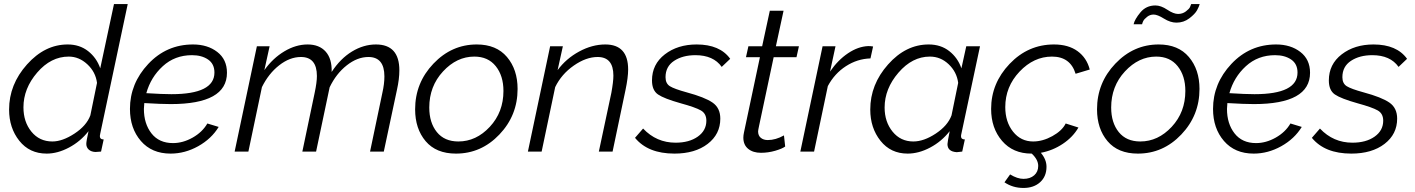

<svg xmlns="http://www.w3.org/2000/svg" viewBox="-20 -750 6999 950"><path d="M25 -208Q25 -332 113.5 -431Q202 -530 315 -530Q374 -530 416 -497Q458 -464 476 -412L544 -730H612L476 -89Q474 -79 474 -77Q474 -60 493 -60L480 0Q453 2 452 2Q431 1 419 -10Q407 -21 407 -38Q407 -51 418 -101Q378 -50 321.5 -20Q265 10 211 10Q126 10 75.5 -53.5Q25 -117 25 -208ZM427 -179 460 -340Q453 -394 412 -432Q371 -470 320 -470Q232 -470 164 -391Q96 -312 96 -219Q96 -147 135.5 -98.5Q175 -50 239 -50Q289 -50 348.5 -89Q408 -128 427 -179Z M825 -235Q777 -235 694 -240Q692 -220 692 -211Q692 -138 729.5 -90Q767 -42 836 -42Q885 -42 933 -69Q981 -96 1006 -139L1062 -122Q1026 -63 960.5 -26.5Q895 10 824 10Q731 10 677 -52.5Q623 -115 623 -211Q623 -337 713.5 -433.5Q804 -530 935 -530Q1007 -530 1055 -493Q1103 -456 1103 -390Q1103 -235 825 -235ZM930 -477Q845 -477 785.5 -422.5Q726 -368 704 -289Q784 -284 828 -284Q1041 -284 1041 -391Q1041 -434 1009.5 -455.5Q978 -477 930 -477Z M1251 -521H1314L1288 -403Q1330 -462 1387 -496Q1444 -530 1502 -530Q1560 -530 1591.5 -494.5Q1623 -459 1621 -394Q1664 -460 1721.5 -495Q1779 -530 1840 -530Q1956 -530 1956 -402Q1956 -359 1944 -305L1879 0H1811L1872 -291Q1882 -335 1882 -372Q1882 -468 1803 -468Q1748 -468 1695.5 -426.5Q1643 -385 1611 -318L1544 0H1476L1537 -291Q1548 -343 1548 -374Q1548 -468 1469 -468Q1414 -468 1361.5 -427Q1309 -386 1276 -319L1209 0H1141Z M2034 -209Q2034 -340 2124.5 -435Q2215 -530 2339 -530Q2436 -530 2488.5 -468Q2541 -406 2541 -310Q2541 -179 2451 -84.5Q2361 10 2236 10Q2138 10 2086 -51.5Q2034 -113 2034 -209ZM2471 -300Q2471 -375 2433 -422.5Q2395 -470 2327 -470Q2240 -470 2172 -396.5Q2104 -323 2104 -218Q2104 -143 2141.5 -96.5Q2179 -50 2248 -50Q2336 -50 2403.5 -122.5Q2471 -195 2471 -300Z M2702 -521H2765L2739 -403Q2781 -460 2845.5 -495Q2910 -530 2975 -530Q3088 -530 3088 -406Q3088 -367 3075 -305L3011 0H2943L3005 -291Q3015 -346 3015 -376Q3015 -468 2937 -468Q2880 -468 2819 -425.5Q2758 -383 2727 -319L2660 0H2592Z M3122 -68 3162 -114Q3228 -44 3323 -44Q3390 -44 3432.5 -74Q3475 -104 3475 -153Q3475 -188 3448 -203.5Q3421 -219 3348 -239Q3266 -262 3236 -282.5Q3206 -303 3206 -352Q3206 -432 3269.5 -481Q3333 -530 3427 -530Q3542 -530 3593 -459L3551 -419Q3510 -477 3421 -477Q3358 -477 3315.5 -449Q3273 -421 3273 -368Q3273 -337 3294.5 -323.5Q3316 -310 3378 -293Q3467 -269 3505.5 -242.5Q3544 -216 3544 -163Q3544 -86 3481.5 -38Q3419 10 3317 10Q3186 10 3122 -68Z M3658 -69Q3658 -80 3661 -94L3740 -467H3671L3683 -521H3751L3789 -697H3857L3819 -521H3933L3921 -467H3808L3736 -128Q3731 -105 3731 -100Q3731 -79 3744.5 -68Q3758 -57 3779 -57Q3818 -57 3859 -80L3865 -25Q3850 -14 3815.5 -4Q3781 6 3745 6Q3706 6 3682 -13.5Q3658 -33 3658 -69Z M4050 -521H4114L4087 -396Q4126 -453 4176 -486.5Q4226 -520 4276 -522Q4288 -522 4300 -520L4287 -461Q4222 -459 4165.5 -422.5Q4109 -386 4076 -324L4008 0H3940Z M4286 -208Q4286 -332 4374 -431Q4462 -530 4575 -530Q4635 -530 4677 -497Q4719 -464 4737 -412L4761 -521H4829L4737 -89Q4735 -81 4735 -76Q4735 -60 4754 -60L4741 0Q4737 0 4727.5 1.5Q4718 3 4714 3Q4668 0 4668 -37Q4668 -46 4679 -101Q4639 -50 4582.5 -20Q4526 10 4471 10Q4387 10 4336.5 -53.5Q4286 -117 4286 -208ZM4688 -179 4721 -340Q4714 -394 4674 -432Q4634 -470 4581 -470Q4494 -470 4425.5 -390.5Q4357 -311 4357 -218Q4357 -147 4396.5 -98.5Q4436 -50 4499 -50Q4551 -50 4610 -89Q4669 -128 4688 -179Z M5092 -50Q5139 -50 5187 -76.5Q5235 -103 5253 -139L5316 -119Q5289 -72 5239 -38.5Q5189 -5 5130 6Q5158 39 5158 75Q5158 123 5126.5 151.5Q5095 180 5044 180Q4991 180 4950 152L4978 113Q5014 135 5044 135Q5077 135 5097 117.5Q5117 100 5117 71Q5117 40 5085 10H5084Q4992 10 4938 -53Q4884 -116 4884 -211Q4884 -338 4975.5 -434Q5067 -530 5195 -530Q5266 -530 5311.5 -497Q5357 -464 5372 -406L5302 -385Q5276 -470 5185 -470Q5095 -470 5024.5 -395.5Q4954 -321 4954 -220Q4954 -147 4992.5 -98.5Q5031 -50 5092 -50Z M5688 -678Q5670 -678 5655.5 -666.5Q5641 -655 5636.5 -645.5Q5632 -636 5631 -630H5589Q5594 -654 5622.5 -688.5Q5651 -723 5697 -723Q5724 -723 5755.5 -702Q5787 -681 5809 -681Q5831 -681 5847.5 -693.5Q5864 -706 5868 -715Q5872 -724 5874 -730H5916Q5913 -718 5903 -699.5Q5893 -681 5865 -659.5Q5837 -638 5801 -638Q5771 -638 5739 -658Q5707 -678 5688 -678ZM5408 -209Q5408 -340 5498.5 -435Q5589 -530 5713 -530Q5810 -530 5862.5 -468Q5915 -406 5915 -310Q5915 -179 5825 -84.5Q5735 10 5610 10Q5512 10 5460 -51.5Q5408 -113 5408 -209ZM5845 -300Q5845 -375 5807 -422.5Q5769 -470 5701 -470Q5614 -470 5546 -396.5Q5478 -323 5478 -218Q5478 -143 5515.5 -96.5Q5553 -50 5622 -50Q5710 -50 5777.5 -122.5Q5845 -195 5845 -300Z M6184 -235Q6136 -235 6053 -240Q6051 -220 6051 -211Q6051 -138 6088.5 -90Q6126 -42 6195 -42Q6244 -42 6292 -69Q6340 -96 6365 -139L6421 -122Q6385 -63 6319.5 -26.5Q6254 10 6183 10Q6090 10 6036 -52.5Q5982 -115 5982 -211Q5982 -337 6072.5 -433.5Q6163 -530 6294 -530Q6366 -530 6414 -493Q6462 -456 6462 -390Q6462 -235 6184 -235ZM6289 -477Q6204 -477 6144.5 -422.5Q6085 -368 6063 -289Q6143 -284 6187 -284Q6400 -284 6400 -391Q6400 -434 6368.5 -455.5Q6337 -477 6289 -477Z M6471 -68 6511 -114Q6577 -44 6672 -44Q6739 -44 6781.5 -74Q6824 -104 6824 -153Q6824 -188 6797 -203.5Q6770 -219 6697 -239Q6615 -262 6585 -282.5Q6555 -303 6555 -352Q6555 -432 6618.5 -481Q6682 -530 6776 -530Q6891 -530 6942 -459L6900 -419Q6859 -477 6770 -477Q6707 -477 6664.5 -449Q6622 -421 6622 -368Q6622 -337 6643.5 -323.5Q6665 -310 6727 -293Q6816 -269 6854.5 -242.5Q6893 -216 6893 -163Q6893 -86 6830.5 -38Q6768 10 6666 10Q6535 10 6471 -68Z"/></svg>

Font: Raleway-v4020
Style: Italic
Weight: 400
Italic angle: -12°
Designer: Matt McInerney, Pablo Impallari, Rodrigo Fuenzalida
Foundry: Matt McInerney, Pablo Impallari, Rodrigo Fuenzalida
Version: Version 4.020;PS 004.020;hotconv 1.0.88;makeotf.lib2.5.64775